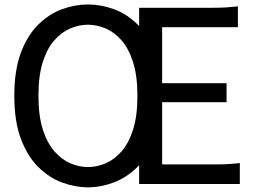

<svg xmlns="http://www.w3.org/2000/svg" viewBox="-20 -804 1110 839"><path d="M364.5 14.5Q308 14.5 251.2 -6.5Q194.5 -27.5 147.2 -74.2Q100 -121 71.2 -197.5Q42.5 -274 42.5 -385Q42.5 -497 71.2 -573.5Q100 -650 147.2 -696.5Q194.5 -743 251.2 -763.8Q308 -784.5 364.5 -784.5Q420.5 -784.5 477.2 -764Q534 -743.5 581.2 -697Q628.5 -650.5 657.2 -574.2Q686 -498 686 -386Q686 -275 657.2 -198.5Q628.5 -122 581.2 -75Q534 -28 477.2 -6.8Q420.5 14.5 364.5 14.5ZM364.5 -74Q402.5 -74 440.8 -90Q479 -106 510.8 -142Q542.5 -178 561.5 -237.8Q580.5 -297.5 580.5 -385Q580.5 -472.5 561.5 -532.2Q542.5 -592 510.8 -628Q479 -664 440.8 -680Q402.5 -696 364.5 -696Q326 -696 287.8 -680Q249.5 -664 217.8 -628.2Q186 -592.5 167 -533Q148 -473.5 148 -386Q148 -298.5 167 -238.8Q186 -179 217.8 -142.8Q249.5 -106.5 287.8 -90.2Q326 -74 364.5 -74ZM588 0V-770H909Q940.5 -770 965.8 -771.5Q991 -773 1019.5 -776V-685H688.5V-440.5H970V-357.5H688.5V-85.5H918Q949.5 -85.5 974.2 -86.8Q999 -88 1028 -91.5V0Z"/></svg>

Font: Junction Medium
Style: Regular
Weight: 500
Designer: Caroline Hadilaksono
Foundry: Caroline Hadilaksono, Tyler Finck, The League of Moveable Type
Version: Version 2.000; ttfautohint (v1.8.3)